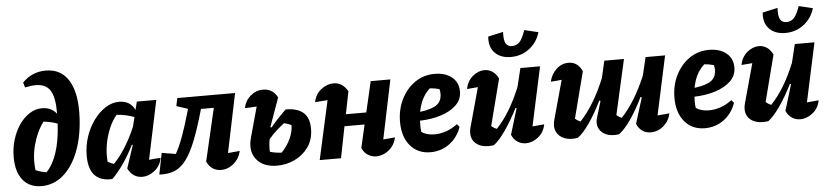

<svg xmlns="http://www.w3.org/2000/svg" viewBox="-44 -999 5458 1265"><g transform="rotate(-5 2684.5 -366.5)"><path d="M188 11Q109 11 65 -43Q21 -97 21 -194Q21 -256 38 -311Q55 -366 84.5 -408.5Q114 -451 152.5 -475.5Q191 -500 234 -500Q296 -500 331 -455Q332 -561 303.5 -608Q275 -655 207 -655Q177 -655 136 -646L126 -679Q189 -745 281 -745Q384 -745 434.5 -659Q485 -573 476 -412Q469 -286 431 -190.5Q393 -95 330.5 -42Q268 11 188 11ZM157 -97Q193 -82 228 -77Q271 -121 297 -199.5Q323 -278 329 -390Q287 -406 237 -411Q191 -349 168.5 -264.5Q146 -180 157 -97Z M657 5Q581 10 541 -31.5Q501 -73 501 -163Q501 -227 521 -287Q541 -347 575.5 -394.5Q610 -442 653.5 -470Q697 -498 744 -498Q818 -498 848 -435L861 -489H990L908 -100Q926 -102 945.5 -103.5Q965 -105 985 -106Q975 -53 936 -22.5Q897 8 854 8Q824 8 799.5 -8Q775 -24 760 -56L810 -207L804 -209Q773 -147 737 -93.5Q701 -40 657 5ZM635 -111Q656 -99 675 -93Q756 -175 821 -325L837 -389Q785 -409 721 -414Q691 -379 670 -329Q649 -279 639.5 -223Q630 -167 635 -111Z M967 3 995 -138 1087 -123Q1133 -201 1186 -388L1193 -412L1118 -437L1129 -489H1511L1430 -99Q1469 -102 1508 -106Q1498 -57 1460 -24.5Q1422 8 1375 8Q1344 8 1319.5 -8.5Q1295 -25 1282 -56L1363 -404H1278Q1243 -280 1211 -199.5Q1179 -119 1144.5 -73.5Q1110 -28 1067 -11Q1024 6 967 3Z M1747 12Q1668 12 1624.5 -28Q1581 -68 1581 -129Q1581 -147 1584 -163Q1587 -179 1591 -192L1645 -388Q1626 -387 1606.5 -385.5Q1587 -384 1567 -384Q1576 -432 1612.5 -463.5Q1649 -495 1695 -495Q1761 -495 1791 -435L1723 -245L1731 -242Q1757 -274 1783.5 -302Q1810 -330 1833 -352Q1907 -353 1948 -319.5Q1989 -286 1989 -212Q1989 -140 1953.5 -90Q1918 -40 1862.5 -14Q1807 12 1747 12ZM1705 -101Q1705 -92 1706 -83Q1745 -72 1783 -71Q1821 -111 1842 -157Q1863 -203 1863 -246Q1851 -252 1839 -256Q1827 -260 1815 -263Q1789 -243 1761.5 -218.5Q1734 -194 1711 -165Q1705 -131 1705 -101Z M2028 0 2114 -389Q2092 -387 2072 -386Q2052 -385 2031 -383Q2041 -435 2080 -465.5Q2119 -496 2162 -496Q2191 -496 2215.5 -480.5Q2240 -465 2256 -435L2226 -286H2361L2408 -489H2538L2457 -99Q2477 -101 2496 -102.5Q2515 -104 2535 -106Q2528 -71 2507.5 -45.5Q2487 -20 2459 -6Q2431 8 2402 8Q2373 8 2347 -8Q2321 -24 2308 -56L2343 -208H2210L2169 0Z M2760 12Q2677 12 2627 -46.5Q2577 -105 2577 -204Q2577 -287 2610.5 -354Q2644 -421 2701 -460.5Q2758 -500 2831 -500Q2902 -500 2945 -465Q2988 -430 2988 -370Q2988 -317 2949.5 -280Q2911 -243 2847.5 -223Q2784 -203 2709 -201Q2708 -187 2708 -171Q2708 -149 2711 -127Q2744 -103 2798 -103Q2834 -103 2873 -116Q2912 -129 2949 -157L2965 -138Q2941 -69 2886 -28.5Q2831 12 2760 12ZM2859 -366Q2859 -381 2855 -397Q2825 -406 2792 -408Q2762 -381 2743 -344.5Q2724 -308 2715 -259Q2793 -269 2826 -293.5Q2859 -318 2859 -366Z M3298 -56 3350 -227 3343 -230Q3302 -149 3259.5 -87.5Q3217 -26 3180 2Q3161 5 3145 5Q3093 5 3062 -21Q3031 -47 3031 -91Q3031 -111 3037 -130L3108 -388Q3072 -385 3036 -382Q3046 -435 3083 -465.5Q3120 -496 3161 -496Q3189 -496 3213 -480Q3237 -464 3252 -432L3173 -125Q3189 -111 3208 -103Q3254 -151 3293.5 -216Q3333 -281 3368 -366L3398 -489H3528L3444 -99Q3464 -101 3483 -102.5Q3502 -104 3522 -106Q3512 -53 3473 -22.5Q3434 8 3391 8Q3362 8 3337 -8Q3312 -24 3298 -56ZM3343 -567Q3275 -567 3237 -606Q3199 -645 3205 -714L3305 -736Q3302 -682 3314.5 -660Q3327 -638 3356 -638Q3387 -638 3407 -660Q3427 -682 3445 -736L3537 -714Q3518 -648 3465 -607.5Q3412 -567 3343 -567Z M3735 2Q3683 11 3646 -4Q3609 -19 3593.5 -51.5Q3578 -84 3591 -130L3662 -388Q3644 -386 3626 -384.5Q3608 -383 3590 -382Q3601 -431 3636 -463.5Q3671 -496 3716 -496Q3778 -496 3806 -432L3727 -125Q3744 -111 3762 -103Q3809 -154 3850 -221Q3891 -288 3927 -376L3953 -489H4083L4001 -125Q4017 -111 4035 -104Q4081 -153 4121 -218Q4161 -283 4197 -368L4226 -489H4355L4271 -99Q4309 -103 4350 -106Q4340 -57 4302.5 -24.5Q4265 8 4218 8Q4153 8 4125 -56L4178 -227L4170 -230Q4130 -148 4087.5 -86.5Q4045 -25 4008 2Q3960 10 3924.5 -4.5Q3889 -19 3874.5 -50Q3860 -81 3873 -121L3905 -227L3897 -230Q3857 -148 3814.5 -86.5Q3772 -25 3735 2Z M4575 12Q4492 12 4442 -46.5Q4392 -105 4392 -204Q4392 -287 4425.5 -354Q4459 -421 4516 -460.5Q4573 -500 4646 -500Q4717 -500 4760 -465Q4803 -430 4803 -370Q4803 -317 4764.5 -280Q4726 -243 4662.5 -223Q4599 -203 4524 -201Q4523 -187 4523 -171Q4523 -149 4526 -127Q4559 -103 4613 -103Q4649 -103 4688 -116Q4727 -129 4764 -157L4780 -138Q4756 -69 4701 -28.5Q4646 12 4575 12ZM4674 -366Q4674 -381 4670 -397Q4640 -406 4607 -408Q4577 -381 4558 -344.5Q4539 -308 4530 -259Q4608 -269 4641 -293.5Q4674 -318 4674 -366Z M5113 -56 5165 -227 5158 -230Q5117 -149 5074.5 -87.5Q5032 -26 4995 2Q4976 5 4960 5Q4908 5 4877 -21Q4846 -47 4846 -91Q4846 -111 4852 -130L4923 -388Q4887 -385 4851 -382Q4861 -435 4898 -465.5Q4935 -496 4976 -496Q5004 -496 5028 -480Q5052 -464 5067 -432L4988 -125Q5004 -111 5023 -103Q5069 -151 5108.5 -216Q5148 -281 5183 -366L5213 -489H5343L5259 -99Q5279 -101 5298 -102.5Q5317 -104 5337 -106Q5327 -53 5288 -22.5Q5249 8 5206 8Q5177 8 5152 -8Q5127 -24 5113 -56ZM5158 -567Q5090 -567 5052 -606Q5014 -645 5020 -714L5120 -736Q5117 -682 5129.5 -660Q5142 -638 5171 -638Q5202 -638 5222 -660Q5242 -682 5260 -736L5352 -714Q5333 -648 5280 -607.5Q5227 -567 5158 -567Z"/></g></svg>

Font: Piazzolla
Style: Bold Italic
Weight: 700
Italic angle: -11.3°
Designer: Juan Pablo del Peral
Foundry: Huerta Tipografica
Version: Version 1.330